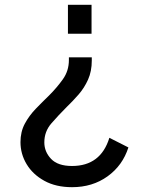

<svg xmlns="http://www.w3.org/2000/svg" viewBox="-20 -777 608 797"><path d="M262 -637V-757H360V-637ZM279 0Q212 0 164 -26.5Q116 -53 90.5 -95.5Q65 -138 65 -187Q65 -230 83 -263.5Q101 -297 128.5 -325.5Q156 -354 184 -381Q216 -413 241 -448Q266 -483 266 -528V-539H361V-526Q361 -481 345.5 -446.5Q330 -412 306 -384.5Q282 -357 257 -333Q222 -298 193 -264.5Q164 -231 164 -186Q164 -147 192 -117.5Q220 -88 279 -88Q398 -88 434 -205L513 -165Q489 -90 426.5 -45Q364 0 279 0Z"/></svg>

Font: Plus Jakarta Text
Style: Regular
Weight: 400
Designer: Gumpita Rahayu
Foundry: Tokotype Studio
Version: Version 1.000